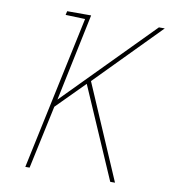

<svg xmlns="http://www.w3.org/2000/svg" viewBox="-80 -768 741 837"><g transform="rotate(10 291.0 -350.0)"><path d="M150 -700 146 -683 233 -680H243L247 -700ZM175 -313 256 -700H237L88 0H107L167 -280L289 -403L464 0H485L305 -418L582 -700H556Z"/></g></svg>

Font: Advent Pro Thin
Style: Italic
Weight: 250
Italic angle: -12°
Version: Version 3.000